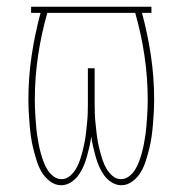

<svg xmlns="http://www.w3.org/2000/svg" viewBox="-20 -540 540 568"><path d="M339 8Q324 8 310.5 -0.5Q297 -9 288 -21.5Q279 -34 273 -48Q267 -62 263 -76.5Q259 -91 255.5 -106Q252 -121 250 -136Q248 -121 244.5 -106Q241 -91 237 -76.5Q233 -62 227 -48Q221 -34 212 -21.5Q203 -9 189.5 -0.5Q176 8 161 8Q143 8 127.5 -4Q112 -16 103 -31.5Q94 -47 88.5 -64.5Q83 -82 78.5 -100Q74 -118 71.5 -136Q69 -154 67.5 -172.5Q66 -191 65 -209Q64 -227 64 -246Q64 -311 73.5 -375Q83 -439 100 -502H72V-520H428V-502H400Q417 -439 426.5 -375Q436 -311 436 -246Q436 -227 435 -209Q434 -191 432.5 -172.5Q431 -154 428.5 -136Q426 -118 421.5 -100Q417 -82 411.5 -64.5Q406 -47 397 -31.5Q388 -16 372.5 -4Q357 8 339 8ZM162 -10Q176 -10 187 -19.5Q198 -29 205 -41Q212 -53 216.5 -66.5Q221 -80 224.5 -93.5Q228 -107 230.5 -120.5Q233 -134 234.5 -148Q236 -162 237.5 -176Q239 -190 239.5 -204Q240 -218 240 -232Q240 -246 240 -260V-338H260V-260Q260 -246 260 -232Q260 -218 260.5 -204Q261 -190 262.5 -176Q264 -162 265.5 -148Q267 -134 269.5 -120.5Q272 -107 275.5 -93.5Q279 -80 283.5 -66.5Q288 -53 295 -41Q302 -29 313 -19.5Q324 -10 338 -10Q351 -10 362 -18.5Q373 -27 380 -38.5Q387 -50 391.5 -62.5Q396 -75 399.5 -87.5Q403 -100 405.5 -113Q408 -126 410 -139.5Q412 -153 413 -166Q414 -179 415 -192Q416 -205 416.5 -218.5Q417 -232 417 -245Q417 -310 407.5 -374.5Q398 -439 380 -502H120Q102 -439 92.5 -374.5Q83 -310 83 -245Q83 -232 83.5 -218.5Q84 -205 85 -192Q86 -179 87 -166Q88 -153 90 -139.5Q92 -126 94.5 -113Q97 -100 100.5 -87.5Q104 -75 108.5 -62.5Q113 -50 120 -38.5Q127 -27 138 -18.5Q149 -10 162 -10Z"/></svg>

Font: Iosevka Term Curly Thin
Style: Regular
Weight: 100
Designer: Belleve Invis
Foundry: Belleve Invis
Version: Version 32.3.0